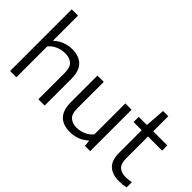

<svg xmlns="http://www.w3.org/2000/svg" viewBox="-81 -1289 1779 1779"><g transform="rotate(45 809.0 -399.0)"><path d="M81.5 0V-808H164V-482H169Q204.5 -516 250.8 -533.5Q297 -551 349 -551Q403 -551 445 -531Q487 -511 510.8 -467Q534.5 -423 534.5 -350V0H452V-346Q452 -420 418 -448.8Q384 -477.5 327 -477.5Q285 -477.5 240.8 -460.5Q196.5 -443.5 164 -405V0Z M872 9Q816.5 9 774.2 -10.8Q732 -30.5 708 -74.8Q684 -119 684 -191.5V-542.5H766.5V-195.5Q766.5 -121.5 800.2 -92.5Q834 -63.5 888.5 -63.5Q929 -63.5 973 -81Q1017 -98.5 1049 -136.5V-542.5H1131.5V0H1062.5L1056.5 -59.5H1051.5Q1015 -25.5 968.8 -8.2Q922.5 9 872 9Z M1518.5 9.5Q1429.5 9.5 1380.8 -35Q1332 -79.5 1332 -175.5V-474.5H1225V-542.5H1332L1346 -740H1414.5V-542.5H1599.5V-474.5H1414.5V-190Q1414.5 -119 1445.5 -90Q1476.5 -61 1536.5 -61Q1567 -61 1608 -70V-1Q1563.5 9.5 1518.5 9.5Z"/></g></svg>

Font: Encode Sans SmExp
Style: Regular
Weight: 400
Width: 6
Designer: Multiple Designers
Foundry: Impallari Type
Version: Version 3.002; ttfautohint (v1.8.3) -l 8 -r 50 -G 200 -x 14 